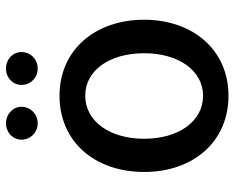

<svg xmlns="http://www.w3.org/2000/svg" viewBox="-91 -682 784 642"><g transform="rotate(-90 301.0 -361.0)"><path d="M302 11C454 11 556 -107 556 -271C556 -436 454 -554 302 -554C148 -554 47 -436 47 -271C47 -107 148 11 302 11ZM155 -681C155 -651 179 -627 210 -627C240 -627 265 -651 265 -681C265 -710 240 -733 210 -733C179 -733 155 -710 155 -681ZM158 -271C158 -387 217 -468 302 -468C386 -468 444 -388 444 -271C444 -156 386 -74 302 -74C216 -74 158 -156 158 -271ZM338 -681C338 -651 362 -627 393 -627C424 -627 448 -651 448 -681C448 -710 424 -733 393 -733C362 -733 338 -710 338 -681Z"/></g></svg>

Font: Wafeq Medium
Style: Regular
Weight: 500
Designer: Rasmus Andersson & Azza Alameddine
Foundry: Google & TypeTogether
Version: Version 3.000;January 28, 2025;FontCreator 15.0.0.3014 64-bi